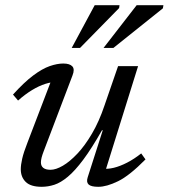

<svg xmlns="http://www.w3.org/2000/svg" viewBox="-20 -709 649 739"><path d="M317.5 -26.5 375.5 -207.5H372.5Q333 -138 300.8 -94.8Q268.5 -51.5 241.2 -28.8Q214 -6 189.5 2Q165 10 140.5 10Q98 10 79 -8.8Q60 -27.5 60 -57.5Q60 -74.5 65.5 -98.5Q71 -122.5 85.5 -159.5L184 -417L197.5 -393Q179 -394 154.5 -386.2Q130 -378.5 103.2 -362.2Q76.5 -346 49.5 -322L30 -345Q73 -392.5 107.8 -418.5Q142.5 -444.5 171.2 -454.5Q200 -464.5 223.5 -464.5Q248.5 -464.5 258.5 -453.5Q268.5 -442.5 259 -418.5L148 -126.5Q143 -113.5 140.2 -102.8Q137.5 -92 137.5 -84Q137.5 -70 146.8 -62.8Q156 -55.5 174.5 -55.5Q195 -55.5 222 -71.2Q249 -87 278 -117.8Q307 -148.5 334.2 -195Q361.5 -241.5 382 -302.5L434.5 -454.5H511.5L382 -39.5L375 -60Q394 -57.5 418 -63.2Q442 -69 469.2 -83Q496.5 -97 523.5 -118.5L540 -95.5Q478.5 -33 434.5 -11.5Q390.5 10 358.5 10Q330.5 10 321 1Q311.5 -8 317.5 -26.5ZM378.5 -524.5 506 -689H609L607 -677L416.5 -524.5ZM256 -524.5 344.5 -689H440L438.5 -678L288 -524.5Z"/></svg>

Font: Newsreader
Style: Italic
Weight: 400
Italic angle: -17°
Designer: Hugues Gentile
Foundry: Production Type
Version: Version 1.003